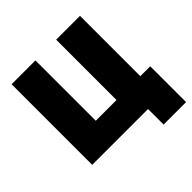

<svg xmlns="http://www.w3.org/2000/svg" viewBox="-213 -872 1179 1179"><g transform="rotate(-45 376.5 -282.5)"><path d="M546 135H741V-176H655V-700H448V-176H268V-700H61V0H546Z"/></g></svg>

Font: Fixel Display Black
Style: Regular
Weight: 900
Designer: AlfaBravo + MacPaw
Foundry: Kyrylo Tkachov, Marchela Mozhyna, Serhii Makarenko, Maria Weinstein, Zakhar Kryvoshyya
Version: Version 1.211